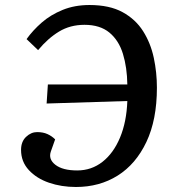

<svg xmlns="http://www.w3.org/2000/svg" viewBox="-20 -735 685 766"><path d="M488 -398Q487 -466 470.5 -520Q454 -574 416.5 -605Q379 -636 317 -636Q260 -636 215.5 -609Q171 -582 132 -535L86 -579Q111 -614 146.5 -645Q182 -676 230 -695.5Q278 -715 337 -715Q417 -715 469 -686.5Q521 -658 551 -610.5Q581 -563 593.5 -504.5Q606 -446 606 -385Q606 -257 564 -168.5Q522 -80 449.5 -34.5Q377 11 283 11Q225 11 175.5 -6Q126 -23 95 -56.5Q64 -90 64 -137Q64 -170 84 -189Q104 -208 128 -208Q152 -208 169.5 -200Q187 -192 200 -179L183 -131Q172 -100 201 -77.5Q230 -55 288 -55Q345 -55 389 -89.5Q433 -124 459 -186.5Q485 -249 488 -332L166 -322L171 -398Z"/></svg>

Font: Literata 12pt Medium
Style: Italic
Weight: 500
Italic angle: -2°
Designer: Latin by Veronika Burian and Jose Scaglione. Greek by Irene Vlachou. Cyrillic by Vera Evstafieva
Foundry: TypeTogether
Version: Version 3.002